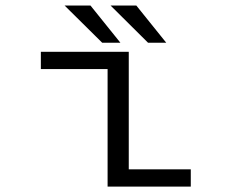

<svg xmlns="http://www.w3.org/2000/svg" viewBox="-20 -692 890 712"><path d="M596.5 -533.5H529L390 -671.5H485.5ZM426.5 -533.5H359L219.5 -671.5H315.5ZM457.5 -64H687.5V0H379V-436H131.5V-500H457.5Z"/></svg>

Font: League Mono Wide Light
Style: Regular
Weight: 300
Width: 8
Designer: Tyler Finck
Foundry: The League of Moveable Type / Tyler Finck
Version: Version 2.210